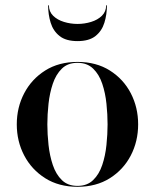

<svg xmlns="http://www.w3.org/2000/svg" viewBox="-20 -708 595 738"><path d="M278 10Q206 10 153.8 -23Q101.5 -56 73 -110.5Q44.5 -165 44.5 -230Q44.5 -295 73 -349.5Q101.5 -404 153.8 -437Q206 -470 278 -470Q350 -470 402.2 -437Q454.5 -404 482.8 -349.5Q511 -295 511 -230Q511 -165 482.8 -110.5Q454.5 -56 402.2 -23Q350 10 278 10ZM278 6.5Q315 6.5 338 -15.8Q361 -38 373 -73.8Q385 -109.5 389.2 -151Q393.5 -192.5 393.5 -230Q393.5 -268 389.2 -309.2Q385 -350.5 373 -386.2Q361 -422 338 -444.2Q315 -466.5 278 -466.5Q240.5 -466.5 217.8 -444.2Q195 -422 183 -386.2Q171 -350.5 166.5 -309.2Q162 -268 162 -230Q162 -192.5 166.5 -151Q171 -109.5 183 -73.8Q195 -38 217.8 -15.8Q240.5 6.5 278 6.5ZM278 -550Q233.5 -550 209 -569.5Q184.5 -589 174.8 -620.5Q165 -652 165 -687.5H168Q168 -663.5 184.2 -647.5Q200.5 -631.5 225.8 -623.8Q251 -616 278 -616Q305 -616 330.2 -623.8Q355.5 -631.5 371.8 -647.5Q388 -663.5 388 -687.5H391Q391 -652 381.2 -620.5Q371.5 -589 347 -569.5Q322.5 -550 278 -550Z"/></svg>

Font: Bodoni Moda 48pt Medium
Style: Regular
Weight: 500
Designer: Owen Earl
Foundry: indestructible type
Version: Version 2.005